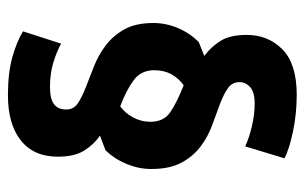

<svg xmlns="http://www.w3.org/2000/svg" viewBox="-162 -592 768 484"><g transform="rotate(90 222.0 -350.0)"><path d="M121 -481Q98 -498 83 -522Q68 -546 68 -588Q68 -642 104.5 -678Q141 -714 219 -714Q267 -714 312 -704.5Q357 -695 379 -683L349 -584Q328 -594 298 -601Q268 -608 242 -608Q212 -608 199.5 -596.5Q187 -585 187 -570Q187 -551 203 -540Q219 -529 243.5 -520Q268 -511 296.5 -500.5Q325 -490 349.5 -471.5Q374 -453 390 -423.5Q406 -394 406 -347Q406 -316 393.5 -285.5Q381 -255 359 -232L322 -218Q345 -202 360 -177.5Q375 -153 375 -112Q375 -51 334 -18.5Q293 14 220 14Q164 14 124.5 3Q85 -8 59 -24L90 -120Q110 -109 137.5 -100.5Q165 -92 199 -92Q229 -92 242.5 -102Q256 -112 256 -133Q256 -152 240 -162.5Q224 -173 199.5 -182.5Q175 -192 147 -203Q119 -214 94.5 -232.5Q70 -251 54 -279.5Q38 -308 38 -353Q38 -384 50.5 -414Q63 -444 86 -467ZM248 -269Q265 -281 276 -301.5Q287 -322 287 -345Q287 -379 262.5 -395.5Q238 -412 195 -429Q178 -417 167.5 -398.5Q157 -380 157 -355Q157 -322 181.5 -303.5Q206 -285 248 -269Z"/></g></svg>

Font: PT Sans Narrow
Style: Bold
Weight: 700
Width: 3
Designer: A.Korolkova, O.Umpeleva, V.Yefimov
Foundry: ParaType Ltd
Version: Version 2.003W OFL